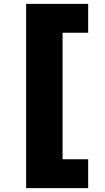

<svg xmlns="http://www.w3.org/2000/svg" viewBox="-20 -827 540 991"><path d="M115 144V-807H435V-658H303V-5H435V144Z"/></svg>

Font: Panamera Black
Style: Regular
Weight: 900
Designer: Bastien Sozeau
Foundry: NBR — Bastien Sozeau
Version: Version 3.002; ttfautohint (v1.8.4.7-5d5b);gftools[0.9.33]